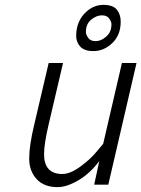

<svg xmlns="http://www.w3.org/2000/svg" viewBox="-20 -759 581 789"><path d="M335 -711Q366 -739 405 -739Q444 -739 460 -719.5Q476 -700 476 -670Q476 -615 441.5 -582Q407 -549 363.5 -549Q320 -549 304 -575Q293 -592 293 -611Q293 -673 335 -711ZM438 -660Q438 -669 429 -682.5Q420 -696 398.5 -696Q377 -696 355 -678.5Q333 -661 333 -627Q333 -618 342 -604Q351 -590 373 -590Q395 -590 416.5 -608.5Q438 -627 438 -660ZM217 10Q161 10 130.5 -23Q100 -56 100 -108Q100 -160 120 -244L180 -500H239L180 -248Q161 -167 161 -126Q161 -44 236 -44Q269 -44 311 -75Q353 -106 378 -137L404 -168L481 -500H541L425 0H367L388 -97Q338 -30 270 -2Q242 10 217 10Z"/></svg>

Font: Titillium Web Light
Style: Italic
Weight: 300
Italic angle: -13°
Version: Version 1.002;PS 57.000;hotconv 1.0.70;makeotf.lib2.5.55311